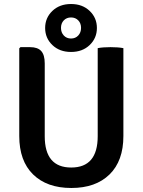

<svg xmlns="http://www.w3.org/2000/svg" viewBox="-20 -923 711 957"><path d="M595 -683V-245Q595 -121 526 -53.5Q457 14 335.5 14Q214 14 145 -53.5Q76 -121 76 -245V-682L82 -688H130Q168 -688 185.5 -668.5Q203 -649 203 -607V-244Q203 -88 335 -88Q467 -88 467 -244V-683Q492 -688 531 -688Q570 -688 595 -683ZM334 -664Q277 -664 241 -698.5Q205 -733 205 -783.5Q205 -834 241 -868.5Q277 -903 334 -903Q391 -903 427 -868.5Q463 -834 463 -783.5Q463 -733 427 -698.5Q391 -664 334 -664ZM298 -821.5Q284 -807 284 -784Q284 -761 298 -746Q312 -731 334 -731Q356 -731 370 -746Q384 -761 384 -784Q384 -807 370 -821.5Q356 -836 334 -836Q312 -836 298 -821.5Z"/></svg>

Font: Signika Negative
Style: Semibold
Weight: 600
Designer: Anna Giedrys
Foundry: Anna Giedrys
Version: Version 1.001